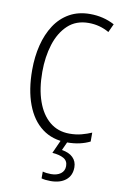

<svg xmlns="http://www.w3.org/2000/svg" viewBox="-103 -782 694 1080"><g transform="rotate(10 244.0 -242.0)"><path d="M323 -673Q251 -673 204.5 -629.5Q158 -586 135.5 -514.5Q113 -443 113 -357Q113 -261 138 -190Q163 -119 210 -80Q257 -41 323 -41Q361 -41 392.5 -49.5Q424 -58 449 -69V-18Q423 -5 390.5 2.5Q358 10 318 10Q235 10 176 -34.5Q117 -79 86 -162Q55 -245 55 -358Q55 -434 71.5 -500Q88 -566 121 -616.5Q154 -667 204.5 -695.5Q255 -724 322 -724Q398 -724 462 -690L440 -642Q386 -673 323 -673ZM384 141Q384 188 352 214Q320 240 265 240Q234 240 213 234V195Q234 201 261 201Q295 201 316 185.5Q337 170 337 142Q337 112 313 98.5Q289 85 248 82L285 0H324L298 57Q339 63 361.5 85Q384 107 384 141Z"/></g></svg>

Font: Noto Sans Gurmukhi UI Condensed Light
Style: Regular
Weight: 300
Width: 3
Designer: Jelle Bosma - Monotype Design Team
Foundry: Monotype Imaging Inc.
Version: Version 2.004; ttfautohint (v1.8.4.7-5d5b)